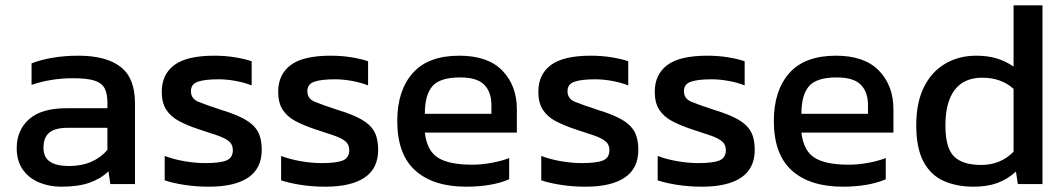

<svg xmlns="http://www.w3.org/2000/svg" viewBox="-20 -694 4014 724"><path d="M211 10Q166 10 127.5 -6Q89 -22 66 -54.5Q43 -87 43 -135Q43 -203 89.5 -244.5Q136 -286 233 -286H385V-307Q385 -341 374.5 -361Q364 -381 336.5 -390Q309 -399 256 -399Q172 -399 99 -374V-455Q131 -468 177 -476Q223 -484 276 -484Q380 -484 434.5 -442Q489 -400 489 -305V0H396L389 -48Q360 -20 317.5 -5Q275 10 211 10ZM240 -68Q289 -68 325.5 -84.5Q362 -101 385 -129V-212H235Q187 -212 165.5 -193.5Q144 -175 144 -137Q144 -100 169 -84Q194 -68 240 -68Z M768 10Q719 10 674.5 3Q630 -4 601 -14V-106Q635 -93 676 -86Q717 -79 754 -79Q810 -79 834 -89Q858 -99 858 -128Q858 -149 843.5 -161Q829 -173 800.5 -183Q772 -193 728 -207Q686 -221 655 -237.5Q624 -254 607 -280Q590 -306 590 -348Q590 -413 637 -448.5Q684 -484 788 -484Q829 -484 866 -478Q903 -472 929 -463V-372Q901 -383 867.5 -389Q834 -395 805 -395Q753 -395 726.5 -386Q700 -377 700 -350Q700 -322 727.5 -310.5Q755 -299 816 -279Q872 -262 905 -243Q938 -224 952.5 -197.5Q967 -171 967 -129Q967 -59 916 -24.5Q865 10 768 10Z M1207 10Q1158 10 1113.5 3Q1069 -4 1040 -14V-106Q1074 -93 1115 -86Q1156 -79 1193 -79Q1249 -79 1273 -89Q1297 -99 1297 -128Q1297 -149 1282.5 -161Q1268 -173 1239.5 -183Q1211 -193 1167 -207Q1125 -221 1094 -237.5Q1063 -254 1046 -280Q1029 -306 1029 -348Q1029 -413 1076 -448.5Q1123 -484 1227 -484Q1268 -484 1305 -478Q1342 -472 1368 -463V-372Q1340 -383 1306.5 -389Q1273 -395 1244 -395Q1192 -395 1165.5 -386Q1139 -377 1139 -350Q1139 -322 1166.5 -310.5Q1194 -299 1255 -279Q1311 -262 1344 -243Q1377 -224 1391.5 -197.5Q1406 -171 1406 -129Q1406 -59 1355 -24.5Q1304 10 1207 10Z M1738 10Q1614 10 1546 -51Q1478 -112 1478 -238Q1478 -352 1536 -418Q1594 -484 1712 -484Q1820 -484 1874.5 -427.5Q1929 -371 1929 -282V-194H1582Q1590 -125 1632 -99Q1674 -73 1760 -73Q1796 -73 1834 -80Q1872 -87 1900 -98V-18Q1868 -4 1826.5 3Q1785 10 1738 10ZM1582 -265H1833V-298Q1833 -347 1806 -374.5Q1779 -402 1715 -402Q1639 -402 1610.5 -369Q1582 -336 1582 -265Z M2188 10Q2139 10 2094.5 3Q2050 -4 2021 -14V-106Q2055 -93 2096 -86Q2137 -79 2174 -79Q2230 -79 2254 -89Q2278 -99 2278 -128Q2278 -149 2263.5 -161Q2249 -173 2220.5 -183Q2192 -193 2148 -207Q2106 -221 2075 -237.5Q2044 -254 2027 -280Q2010 -306 2010 -348Q2010 -413 2057 -448.5Q2104 -484 2208 -484Q2249 -484 2286 -478Q2323 -472 2349 -463V-372Q2321 -383 2287.5 -389Q2254 -395 2225 -395Q2173 -395 2146.5 -386Q2120 -377 2120 -350Q2120 -322 2147.5 -310.5Q2175 -299 2236 -279Q2292 -262 2325 -243Q2358 -224 2372.5 -197.5Q2387 -171 2387 -129Q2387 -59 2336 -24.5Q2285 10 2188 10Z M2627 10Q2578 10 2533.5 3Q2489 -4 2460 -14V-106Q2494 -93 2535 -86Q2576 -79 2613 -79Q2669 -79 2693 -89Q2717 -99 2717 -128Q2717 -149 2702.5 -161Q2688 -173 2659.5 -183Q2631 -193 2587 -207Q2545 -221 2514 -237.5Q2483 -254 2466 -280Q2449 -306 2449 -348Q2449 -413 2496 -448.5Q2543 -484 2647 -484Q2688 -484 2725 -478Q2762 -472 2788 -463V-372Q2760 -383 2726.5 -389Q2693 -395 2664 -395Q2612 -395 2585.5 -386Q2559 -377 2559 -350Q2559 -322 2586.5 -310.5Q2614 -299 2675 -279Q2731 -262 2764 -243Q2797 -224 2811.5 -197.5Q2826 -171 2826 -129Q2826 -59 2775 -24.5Q2724 10 2627 10Z M3158 10Q3034 10 2966 -51Q2898 -112 2898 -238Q2898 -352 2956 -418Q3014 -484 3132 -484Q3240 -484 3294.5 -427.5Q3349 -371 3349 -282V-194H3002Q3010 -125 3052 -99Q3094 -73 3180 -73Q3216 -73 3254 -80Q3292 -87 3320 -98V-18Q3288 -4 3246.5 3Q3205 10 3158 10ZM3002 -265H3253V-298Q3253 -347 3226 -374.5Q3199 -402 3135 -402Q3059 -402 3030.5 -369Q3002 -336 3002 -265Z M3651 10Q3587 10 3538 -12Q3489 -34 3462 -85Q3435 -136 3435 -222Q3435 -307 3464 -365.5Q3493 -424 3544.5 -454Q3596 -484 3661 -484Q3704 -484 3737.5 -474Q3771 -464 3802 -443V-674H3911V0H3818L3811 -47Q3779 -18 3741 -4Q3703 10 3651 10ZM3680 -72Q3753 -72 3802 -122V-359Q3755 -401 3684 -401Q3615 -401 3580 -355Q3545 -309 3545 -221Q3545 -136 3577.5 -104Q3610 -72 3680 -72Z"/></svg>

Font: Kanit
Style: Regular
Weight: 400
Designer: Katatrad Team
Foundry: CadsonDemak
Version: Version 2.000; ttfautohint (v1.8.3)